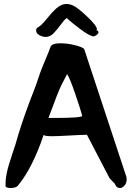

<svg xmlns="http://www.w3.org/2000/svg" viewBox="-20 -940 665 967"><path d="M8 -17Q8 -37 13 -63Q18 -89 24 -108Q30 -127 41 -161.5Q52 -196 58 -213Q84 -307 128 -425L160 -508Q182 -577 205 -630.5Q228 -684 234 -703Q240 -722 284 -722Q320 -722 359 -712Q398 -702 404 -693L612 -63Q618 -50 618 -37Q618 -18 607 -5.5Q596 7 584 7Q566 7 558 -15Q558 -16 532 -42L418 -261H412Q392 -261 330 -257.5Q268 -254 244 -254Q202 -254 200 -261Q144 -96 74 -10Q64 7 34 7Q16 7 8 0Q8 -6 8 -17ZM162 -787Q162 -798 172 -803Q190 -813 214 -843.5Q238 -874 263 -897Q288 -920 314 -920Q330 -920 346 -913Q370 -903 419 -856.5Q468 -810 468 -793Q468 -790 466 -788Q476 -784 476 -778Q476 -771 467 -764Q458 -757 450 -757Q446 -757 442 -759Q424 -764 383 -794.5Q342 -825 316 -849Q304 -841 286 -816Q268 -791 250 -772.5Q232 -754 210 -754Q194 -754 178 -763Q162 -772 162 -787ZM224 -346H258Q394 -346 394 -357Q386 -388 359 -467Q332 -546 318 -567Q306 -543 297 -526.5Q288 -510 279 -488.5Q270 -467 265 -454.5Q260 -442 247 -406.5Q234 -371 224 -346Z"/></svg>

Font: NaniFont Regular
Style: Regular
Weight: 400
Designer: Nanigashitei
Version: Version 1.036